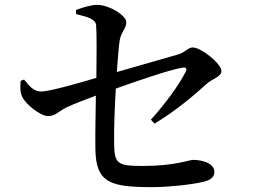

<svg xmlns="http://www.w3.org/2000/svg" viewBox="-20 -783 1040 789"><path d="M79 -456 65 -451C63 -428 62 -405 71 -386C85 -354 147 -306 177 -306C209 -306 217 -324 256 -343C289 -358 334 -375 374 -390C373 -322 371 -230 372 -170C374 -30 435 -14 607 -14C669 -14 766 -24 812 -35C839 -41 861 -51 861 -77C861 -112 811 -126 774 -126C757 -126 699 -101 568 -101C463 -101 450 -109 449 -193C448 -252 451 -339 456 -419C542 -450 679 -497 730 -505C744 -508 750 -500 743 -488C714 -431 660 -358 600 -291L615 -275C700 -326 775 -389 830 -439C850 -458 890 -467 890 -491C890 -521 807 -588 772 -588C753 -588 742 -568 711 -559L460 -487C464 -544 468 -592 472 -618C478 -653 499 -665 499 -692C499 -720 428 -763 380 -763C357 -763 327 -755 292 -742L293 -725C343 -713 372 -704 375 -680C378 -642 377 -544 376 -463C305 -442 184 -407 149 -407C118 -407 100 -430 79 -456Z"/></svg>

Font: Noto Serif CJK HK SemiBold
Style: Regular
Weight: 600
Designer: Ryoko NISHIZUKA 西塚涼子 (kana & ideographs); Frank Grießhammer (Latin, Greek & Cyrillic); Wenlong ZHANG 张文龙 (bopomofo); San
Foundry: Adobe
Version: Version 2.001;hotconv 1.1.0;makeotfexe 2.6.0